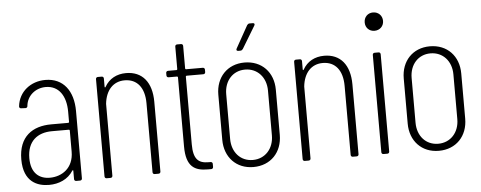

<svg xmlns="http://www.w3.org/2000/svg" viewBox="-48 -821 2375 948"><g transform="rotate(-5 1139.5 -346.5)"><path d="M186 -510C114 -510 54 -464 46 -392C45 -386 49 -381 55 -381L77 -380C83 -380 87 -384 87 -390C92 -441 135 -475 185 -475C250 -475 285 -422 285 -344V-293C285 -291 283 -289 281 -289H196C104 -289 34 -243 34 -129C34 -17 103 8 160 8C209 8 254 -11 280 -52C282 -55 285 -55 285 -51V-10C285 -4 289 0 295 0H314C320 0 324 -4 324 -10V-344C324 -444 275 -510 186 -510ZM167 -27C115 -27 74 -57 74 -132C74 -216 125 -255 197 -255H281C283 -255 285 -253 285 -251V-146C285 -64 226 -27 167 -27Z M586 -509C540 -509 502 -489 480 -450C478 -446 475 -447 475 -451V-492C475 -498 471 -502 465 -502H446C440 -502 436 -498 436 -492V-10C436 -4 440 0 446 0H465C471 0 475 -4 475 -10V-366C482 -434 520 -474 576 -474C638 -474 674 -429 674 -352V-10C674 -4 678 0 684 0H703C709 0 713 -4 713 -10V-356C713 -452 667 -509 586 -509Z M976 -480V-492C976 -498 972 -502 966 -502H883C881 -502 879 -504 879 -506V-618C879 -624 875 -628 869 -628H850C844 -628 840 -624 840 -618V-506C840 -504 838 -502 836 -502H794C788 -502 784 -498 784 -492V-480C784 -474 788 -470 794 -470H836C838 -470 840 -468 840 -466V-123C840 -22 883 0 947 0H964C970 0 974 -4 974 -10V-25C974 -31 970 -35 964 -35H954C904 -35 879 -56 879 -130V-466C879 -468 881 -470 883 -470H966C972 -470 976 -474 976 -480Z M1148 -570H1159C1164 -570 1168 -573 1171 -577L1238 -688C1242 -695 1239 -700 1231 -700H1215C1210 -700 1206 -697 1203 -693L1141 -582C1137 -575 1140 -570 1148 -570ZM1173 8C1259 8 1316 -53 1316 -139V-363C1316 -449 1259 -510 1173 -510C1088 -510 1031 -449 1031 -363V-139C1031 -53 1088 8 1173 8ZM1173 -27C1112 -27 1070 -74 1070 -140V-362C1070 -428 1112 -475 1173 -475C1234 -475 1277 -428 1277 -362V-140C1277 -74 1234 -27 1173 -27Z M1568 -509C1522 -509 1484 -489 1462 -450C1460 -446 1457 -447 1457 -451V-492C1457 -498 1453 -502 1447 -502H1428C1422 -502 1418 -498 1418 -492V-10C1418 -4 1422 0 1428 0H1447C1453 0 1457 -4 1457 -10V-366C1464 -434 1502 -474 1558 -474C1620 -474 1656 -429 1656 -352V-10C1656 -4 1660 0 1666 0H1685C1691 0 1695 -4 1695 -10V-356C1695 -452 1649 -509 1568 -509Z M1827 -610C1853 -610 1873 -629 1873 -655C1873 -682 1853 -701 1827 -701C1801 -701 1782 -682 1782 -655C1782 -629 1801 -610 1827 -610ZM1818 0H1837C1843 0 1847 -4 1847 -10V-492C1847 -498 1843 -502 1837 -502H1818C1812 -502 1808 -498 1808 -492V-10C1808 -4 1812 0 1818 0Z M2092 8C2178 8 2235 -53 2235 -139V-363C2235 -449 2178 -510 2092 -510C2007 -510 1950 -449 1950 -363V-139C1950 -53 2007 8 2092 8ZM2092 -27C2031 -27 1989 -74 1989 -140V-362C1989 -428 2031 -475 2092 -475C2153 -475 2196 -428 2196 -362V-140C2196 -74 2153 -27 2092 -27Z"/></g></svg>

Font: Barlow Condensed ExtraLight
Style: Regular
Weight: 275
Width: 3
Designer: Jeremy Tribby
Foundry: Tribby Type
Version: Version 1.422;hotconv 1.0.109;makeotfexe 2.5.65596